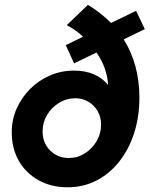

<svg xmlns="http://www.w3.org/2000/svg" viewBox="-20 -785 634 814"><path d="M266.9 9Q197.5 9 143.7 -20.8Q89.9 -50.5 59.9 -102.9Q29.8 -155.3 29.8 -224.4Q29.8 -278.3 50.8 -325.2Q71.8 -372 108.3 -408.5Q144.8 -444.9 192.5 -465.3Q240.1 -485.7 294.3 -485.7Q341 -485.7 377.5 -470.1Q413.9 -454.5 438.2 -425.1Q434.3 -497.3 389.1 -562.4L294.1 -516.3L258.9 -593.5L331.7 -629.3Q316.6 -644.3 299.5 -656.2Q282.5 -668.2 263.1 -678.4L352.7 -764.5Q407.8 -731.2 450.7 -687.6L556.9 -739.2L593.9 -661.5L504.5 -618.1Q571 -511.6 571 -371.2Q571 -289.3 548.4 -219.9Q525.7 -150.4 484.7 -98.9Q443.7 -47.5 388.2 -19.2Q332.6 9 266.9 9ZM271.9 -115.2Q308.8 -115.2 339.6 -134.7Q370.4 -154.1 389.5 -186.4Q408.6 -218.6 408.6 -256.3Q408.6 -288.6 394.2 -313.6Q379.8 -338.7 355 -353.6Q330.2 -368.5 298.9 -368.5Q261.9 -368.5 230.3 -349Q198.6 -329.6 179.6 -297.7Q160.6 -265.8 160.6 -227.9Q160.6 -179.3 192.4 -147.2Q224.2 -115.2 271.9 -115.2Z"/></svg>

Font: Red Hat Display VF
Style: Italic
Weight: 300
Italic angle: -12°
Designer: Pentagram, MCKL
Foundry: Pentagram, MCKL
Version: Version 1.010